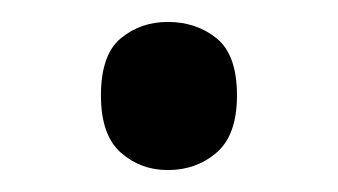

<svg xmlns="http://www.w3.org/2000/svg" viewBox="-20 -141 308 175"><path d="M72 -54Q72 -91 90 -106Q108 -121 133 -121Q159 -121 177.5 -106Q196 -91 196 -54Q196 -18 177.5 -2Q159 14 133 14Q108 14 90 -2Q72 -18 72 -54Z"/></svg>

Font: Noto Sans Tifinagh
Style: Regular
Weight: 400
Designer: JamraPatel
Foundry: JamraPatel LLC
Version: Version 2.004; ttfautohint (v1.8.4.7-5d5b)